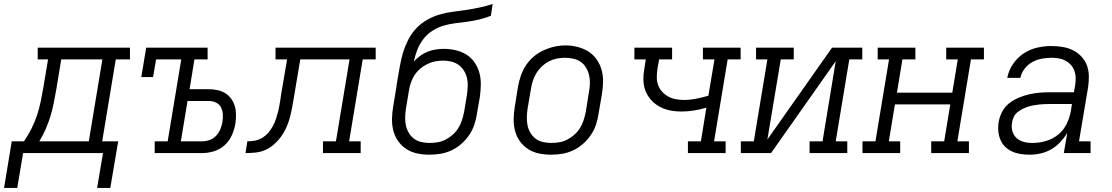

<svg xmlns="http://www.w3.org/2000/svg" viewBox="-67 -755 5487 947"><path d="M-47 172 -9 -58H51Q72 -88 88.5 -121Q105 -154 116 -187.5Q127 -221 134 -255.5Q141 -290 147 -325L170 -462H119V-520H574V-462H504L437 -58H516L477 172H412L441 0H47L18 172ZM127 -58H371L438 -462H235L211 -316Q205 -282 198.5 -249Q192 -216 182.5 -184Q173 -152 159 -120Q145 -88 127 -58Z M696 0V-58H760L827 -462H703L688 -375H630L654 -520H957V-462H892L868 -315H963Q985 -315 1006 -310.5Q1027 -306 1044.5 -295Q1062 -284 1074 -267Q1086 -250 1091.5 -230.5Q1097 -211 1097 -188.5Q1097 -166 1094 -145Q1089 -116 1076.5 -88Q1064 -60 1041 -39Q1018 -18 988.5 -9Q959 0 930 0ZM930 -58Q949 -58 967 -64.5Q985 -71 998.5 -85Q1012 -99 1019.5 -117Q1027 -135 1030 -153Q1033 -172 1032 -191Q1031 -210 1023 -225.5Q1015 -241 998.5 -249Q982 -257 963 -257H858L825 -58Z M1144 0 1153 -58Q1172 -58 1190.5 -61.5Q1209 -65 1226 -75Q1243 -85 1256 -100Q1269 -115 1278.5 -132.5Q1288 -150 1294 -168Q1300 -186 1304.5 -204Q1309 -222 1312 -240.5Q1315 -259 1318 -277V-279Q1318 -279 1318 -279Q1318 -279 1318 -280L1349 -462H1292V-520H1786V-462H1722L1655 -58H1712V0H1526V-58H1590L1657 -462H1414L1382 -271Q1378 -247 1373.5 -223Q1369 -199 1362.5 -174.5Q1356 -150 1345.5 -126.5Q1335 -103 1320 -82Q1305 -61 1284.5 -43Q1264 -25 1241 -15Q1218 -5 1193 -2.5Q1168 0 1144 0Z M2051 8Q2021 8 1991.5 2Q1962 -4 1938 -19.5Q1914 -35 1897.5 -58Q1881 -81 1873.5 -109Q1866 -137 1866.5 -167.5Q1867 -198 1872 -228L1886 -313Q1888 -326 1890 -339Q1892 -352 1894 -365Q1900 -397 1905.5 -429.5Q1911 -462 1920.5 -494Q1930 -526 1945.5 -557Q1961 -588 1984.5 -613.5Q2008 -639 2038.5 -656.5Q2069 -674 2101.5 -683.5Q2134 -693 2167 -697Q2200 -701 2233 -706Q2266 -711 2298.5 -718Q2331 -725 2363 -735L2354 -677Q2326 -666 2297 -659Q2268 -652 2238.5 -648Q2209 -644 2179.5 -640.5Q2150 -637 2121 -628.5Q2092 -620 2065.5 -603Q2039 -586 2020.5 -561.5Q2002 -537 1991 -508.5Q1980 -480 1974 -451Q1988 -467 2006 -480Q2024 -493 2043 -500.5Q2062 -508 2082.5 -511Q2103 -514 2123 -514Q2153 -514 2182 -507Q2211 -500 2234.5 -485Q2258 -470 2274 -446.5Q2290 -423 2297.5 -395.5Q2305 -368 2304.5 -338Q2304 -308 2300 -278L2285 -192Q2281 -165 2272 -138.5Q2263 -112 2246.5 -88Q2230 -64 2207.5 -44.5Q2185 -25 2159 -13Q2133 -1 2105.5 3.5Q2078 8 2051 8ZM2052 -50Q2073 -50 2093 -53.5Q2113 -57 2132 -67Q2151 -77 2167 -91.5Q2183 -106 2194 -124Q2205 -142 2211.5 -162Q2218 -182 2222 -202L2236 -287Q2239 -308 2240 -329Q2241 -350 2236.5 -369.5Q2232 -389 2221.5 -406Q2211 -423 2195.5 -434.5Q2180 -446 2160 -451Q2140 -456 2119 -456Q2099 -456 2079 -452Q2059 -448 2040.5 -439Q2022 -430 2005.5 -416Q1989 -402 1977.5 -384Q1966 -366 1959.5 -347Q1953 -328 1950 -308L1935 -218Q1932 -198 1931.5 -177Q1931 -156 1935 -136.5Q1939 -117 1949.5 -99.5Q1960 -82 1975.5 -70.5Q1991 -59 2011 -54.5Q2031 -50 2052 -50Z M2651 8Q2621 8 2591.5 2Q2562 -4 2538 -19.5Q2514 -35 2497.5 -58Q2481 -81 2473.5 -109Q2466 -137 2466.5 -167.5Q2467 -198 2472 -228L2488 -328Q2493 -355 2502 -381.5Q2511 -408 2527 -432.5Q2543 -457 2565.5 -476Q2588 -495 2614.5 -507Q2641 -519 2668 -525Q2695 -531 2723 -531Q2753 -531 2782 -523.5Q2811 -516 2835 -501Q2859 -486 2875.5 -462.5Q2892 -439 2900 -411Q2908 -383 2907.5 -352.5Q2907 -322 2902 -292L2885 -192Q2881 -165 2872 -138.5Q2863 -112 2846.5 -88Q2830 -64 2807.5 -44.5Q2785 -25 2759 -13Q2733 -1 2705.5 3.5Q2678 8 2651 8ZM2652 -50Q2673 -50 2693 -53.5Q2713 -57 2732 -67Q2751 -77 2767 -91.5Q2783 -106 2794 -124Q2805 -142 2811.5 -162Q2818 -182 2822 -202L2838 -302Q2842 -323 2842.5 -344Q2843 -365 2838.5 -384.5Q2834 -404 2823.5 -421.5Q2813 -439 2797 -450Q2781 -461 2760.5 -465.5Q2740 -470 2719 -470Q2699 -470 2679 -466Q2659 -462 2640.5 -452.5Q2622 -443 2606 -428Q2590 -413 2579 -395Q2568 -377 2561.5 -357.5Q2555 -338 2552 -318L2535 -218Q2532 -198 2531.5 -177Q2531 -156 2535 -136.5Q2539 -117 2549.5 -99.5Q2560 -82 2575.5 -70.5Q2591 -59 2611 -54.5Q2631 -50 2652 -50Z M3326 0V-58H3390L3417 -224Q3387 -215 3356 -210Q3325 -205 3294 -205Q3272 -205 3250.5 -208Q3229 -211 3209 -218.5Q3189 -226 3172 -237.5Q3155 -249 3141.5 -265Q3128 -281 3119.5 -300Q3111 -319 3108 -340Q3105 -361 3107 -383.5Q3109 -406 3113 -428L3118 -462H3062V-520H3248V-462H3184L3176 -418Q3173 -398 3172.5 -377Q3172 -356 3178.5 -337Q3185 -318 3198 -303.5Q3211 -289 3228 -279.5Q3245 -270 3265 -266Q3285 -262 3306 -262Q3336 -262 3366.5 -268Q3397 -274 3427 -283L3457 -462H3400V-520H3586V-462H3522L3455 -58H3512V0Z M3587 0V-58H3651L3718 -462H3662V-520H3848V-462H3784L3718 -67L4037 -520H4186V-462H4122L4055 -58H4112V0H3926V-58H3990L4055 -453L3736 0Z M4187 0V-58H4251L4318 -462H4262V-520H4448V-462H4384L4357 -298H4630L4657 -462H4600V-520H4786V-462H4722L4655 -58H4712V0H4526V-58H4590L4620 -240H4347L4317 -58H4373V0Z M5011 8Q4988 8 4966 4.5Q4944 1 4924.5 -8Q4905 -17 4890 -32Q4875 -47 4867 -66.5Q4859 -86 4857 -108.5Q4855 -131 4859 -154Q4863 -179 4876 -204Q4889 -229 4911 -246Q4933 -263 4958.5 -273.5Q4984 -284 5010 -290Q5036 -296 5062 -298Q5088 -300 5114 -300H5230L5236 -335Q5239 -354 5238.5 -372Q5238 -390 5232 -406.5Q5226 -423 5214.5 -435.5Q5203 -448 5188 -456Q5173 -464 5155 -467Q5137 -470 5119 -470Q5095 -470 5071 -465.5Q5047 -461 5025 -449Q5003 -437 4987 -416.5Q4971 -396 4966 -371H4901Q4908 -407 4929 -438.5Q4950 -470 4981.5 -491Q5013 -512 5048.5 -520Q5084 -528 5119 -528Q5147 -528 5174 -523.5Q5201 -519 5224.5 -507.5Q5248 -496 5266 -477Q5284 -458 5293.5 -433.5Q5303 -409 5303.5 -381.5Q5304 -354 5300 -326L5255 -58H5312V0H5180L5197 -99Q5182 -75 5162 -53.5Q5142 -32 5117 -18Q5092 -4 5065 2Q5038 8 5011 8ZM5026 -50Q5059 -50 5092 -59.5Q5125 -69 5152 -91Q5179 -113 5194 -144Q5209 -175 5215 -208L5220 -242H5114Q5100 -242 5086 -241.5Q5072 -241 5058.5 -239.5Q5045 -238 5031 -235.5Q5017 -233 5003 -228.5Q4989 -224 4976 -217.5Q4963 -211 4951.5 -201.5Q4940 -192 4933.5 -179Q4927 -166 4925 -152Q4922 -137 4923.5 -122.5Q4925 -108 4931 -95.5Q4937 -83 4947 -74Q4957 -65 4970 -59.5Q4983 -54 4997.5 -52Q5012 -50 5026 -50Z"/></svg>

Font: Iosevka Etoile Light Oblique
Style: Regular
Weight: 300
Italic angle: -9°
Designer: Belleve Invis
Foundry: Belleve Invis
Version: Version 15.5.2; ttfautohint (v1.8.4)